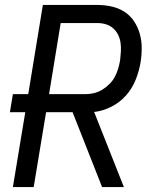

<svg xmlns="http://www.w3.org/2000/svg" viewBox="-20 -755 640 775"><path d="M480 0H392L273 -302H166L116 0H32L82 -302H20L32 -375H94L153 -735H373Q403 -735 431.5 -728.5Q460 -722 483 -707Q506 -692 521.5 -668.5Q537 -645 544.5 -617.5Q552 -590 552 -560.5Q552 -531 547 -501Q541 -466 527 -431.5Q513 -397 488 -369Q463 -341 429 -324Q395 -307 360 -303ZM325 -375Q342 -375 359 -379Q376 -383 392 -392.5Q408 -402 421.5 -415.5Q435 -429 443.5 -445Q452 -461 457 -478Q462 -495 465 -513Q467 -530 468 -548Q469 -566 466.5 -583Q464 -600 456.5 -615Q449 -630 436.5 -641Q424 -652 407.5 -657Q391 -662 373 -662H225L178 -375Z"/></svg>

Font: Iosevka Extended Oblique
Style: Regular
Weight: 400
Width: 7
Italic angle: -9°
Monospace: yes
Designer: Belleve Invis
Foundry: Belleve Invis
Version: Version 32.0.1; ttfautohint (v1.8.4)